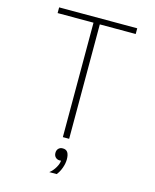

<svg xmlns="http://www.w3.org/2000/svg" viewBox="-147 -897 994 1235"><g transform="rotate(15 350.0 -280.0)"><path d="M329 0V-762H90V-800H610V-762H371V0ZM348 150Q331 150 320 139Q309 128 309 110Q309 92 319.5 81Q330 70 348 70Q366 70 376.5 81Q387 92 387 110Q387 128 376.5 139Q366 150 348 150ZM303 240Q326 222 341.5 195Q357 168 357 146L348 70Q371 70 381 86Q391 102 391 132Q391 159 380 189.5Q369 220 352 240Z"/></g></svg>

Font: Martian Mono SemiExpanded Thin
Style: Regular
Weight: 250
Monospace: yes
Version: Version 0.930